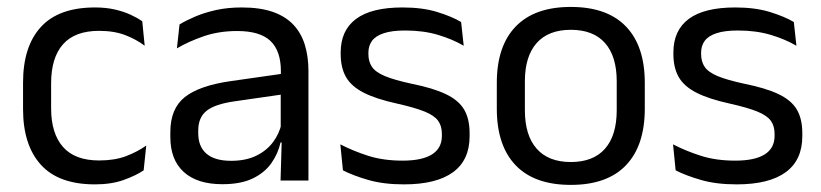

<svg xmlns="http://www.w3.org/2000/svg" viewBox="-20 -521 2368 554"><path d="M254 11Q149 11 97.8 -45.8Q46.5 -102.5 46.5 -206.5V-282.5Q46.5 -387 98 -443.2Q149.5 -499.5 254 -499.5Q285 -499.5 310.5 -493.8Q336 -488 356.2 -478.8Q376.5 -469.5 390.5 -459.5L397.5 -389Q374 -407 341.8 -419.5Q309.5 -432 266 -432Q196 -432 161.8 -393.2Q127.5 -354.5 127.5 -280.5V-208.5Q127.5 -136 161.8 -97Q196 -58 266 -58Q311 -58 343.8 -70.5Q376.5 -83 402 -101L394.5 -29.5Q372.5 -14.5 337 -1.8Q301.5 11 254 11Z M870 0H789.5L793 -118.5L790 -131V-286.5L790.5 -315Q790.5 -374.5 760.2 -403Q730 -431.5 664.5 -431.5Q612 -431.5 568.2 -416.5Q524.5 -401.5 490.5 -381.5L498 -450.5Q517 -462 543.2 -473.2Q569.5 -484.5 603.2 -492Q637 -499.5 677.5 -499.5Q730 -499.5 766.8 -486.8Q803.5 -474 826.2 -450Q849 -426 859.5 -392Q870 -358 870 -316ZM621.5 10.5Q549 10.5 510.2 -24.8Q471.5 -60 471.5 -125.5V-140Q471.5 -207.5 513.2 -240.8Q555 -274 646 -287L800.5 -309L805 -250L656 -228.5Q600 -220.5 576 -201.2Q552 -182 552 -144.5V-136.5Q552 -98 575.8 -77.5Q599.5 -57 647 -57Q689 -57 719 -71.5Q749 -86 767.5 -110.5Q786 -135 792.5 -165L805 -110H789.5Q782.5 -78 763.2 -50.5Q744 -23 709.5 -6.2Q675 10.5 621.5 10.5Z M1145.5 11Q1086.5 11 1042.5 -1.8Q998.5 -14.5 969.5 -29.5L962 -104.5Q998.5 -85.5 1042.2 -71.5Q1086 -57.5 1141.5 -57.5Q1198 -57.5 1226.5 -75.5Q1255 -93.5 1255 -129V-134.5Q1255 -157.5 1244.2 -172.5Q1233.5 -187.5 1205.5 -199Q1177.5 -210.5 1126 -222Q1064.5 -235.5 1029 -253.8Q993.5 -272 978.2 -299Q963 -326 963 -365V-369.5Q963 -433.5 1007.5 -466.5Q1052 -499.5 1141.5 -499.5Q1199 -499.5 1241.2 -486.5Q1283.5 -473.5 1310.5 -457.5L1318 -389Q1285.5 -408 1243.5 -420.5Q1201.5 -433 1149 -433Q1111 -433 1087.5 -425.2Q1064 -417.5 1053.5 -403.2Q1043 -389 1043 -369V-365Q1043 -343 1053.5 -327.8Q1064 -312.5 1091.2 -301.2Q1118.5 -290 1167 -279.5Q1229.5 -267 1266.2 -249.5Q1303 -232 1319 -205.2Q1335 -178.5 1335 -136.5V-128Q1335 -59 1287 -24Q1239 11 1145.5 11Z M1627 12.5Q1522 12.5 1467.8 -44.2Q1413.5 -101 1413.5 -207.5V-282Q1413.5 -388 1468 -444.5Q1522.5 -501 1627 -501Q1732 -501 1786.2 -444.5Q1840.5 -388 1840.5 -282V-207.5Q1840.5 -101 1786.2 -44.2Q1732 12.5 1627 12.5ZM1627 -53.5Q1692 -53.5 1725.8 -92Q1759.5 -130.5 1759.5 -203V-286.5Q1759.5 -358.5 1725.8 -396.8Q1692 -435 1627 -435Q1562.5 -435 1528.5 -396.8Q1494.5 -358.5 1494.5 -286.5V-203Q1494.5 -130.5 1528.5 -92Q1562.5 -53.5 1627 -53.5Z M2105.5 11Q2046.5 11 2002.5 -1.8Q1958.5 -14.5 1929.5 -29.5L1922 -104.5Q1958.5 -85.5 2002.2 -71.5Q2046 -57.5 2101.5 -57.5Q2158 -57.5 2186.5 -75.5Q2215 -93.5 2215 -129V-134.5Q2215 -157.5 2204.2 -172.5Q2193.5 -187.5 2165.5 -199Q2137.5 -210.5 2086 -222Q2024.5 -235.5 1989 -253.8Q1953.5 -272 1938.2 -299Q1923 -326 1923 -365V-369.5Q1923 -433.5 1967.5 -466.5Q2012 -499.5 2101.5 -499.5Q2159 -499.5 2201.2 -486.5Q2243.5 -473.5 2270.5 -457.5L2278 -389Q2245.5 -408 2203.5 -420.5Q2161.5 -433 2109 -433Q2071 -433 2047.5 -425.2Q2024 -417.5 2013.5 -403.2Q2003 -389 2003 -369V-365Q2003 -343 2013.5 -327.8Q2024 -312.5 2051.2 -301.2Q2078.5 -290 2127 -279.5Q2189.5 -267 2226.2 -249.5Q2263 -232 2279 -205.2Q2295 -178.5 2295 -136.5V-128Q2295 -59 2247 -24Q2199 11 2105.5 11Z"/></svg>

Font: Anek Kannada Medium
Style: Regular
Weight: 400
Version: Version 1.003